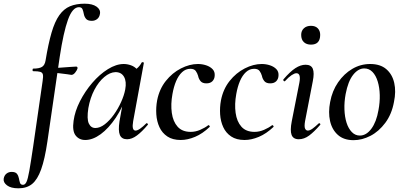

<svg xmlns="http://www.w3.org/2000/svg" viewBox="-137 -746 2185 1041"><path d="M-37 275Q-78 275 -99 259Q-120 243 -117 223Q-114 205 -102 195.5Q-90 186 -74 186Q-53 186 -45 196.5Q-37 207 -34.5 221Q-32 235 -28.5 245.5Q-25 256 -12 256Q-1 256 6.5 240.5Q14 225 22 180Q30 135 43 47L94 -306Q98 -331 95.5 -342Q93 -353 81 -356.5Q69 -360 43 -360Q39 -360 39.5 -367Q40 -374 43 -374Q76 -374 91 -383.5Q106 -393 110 -418Q125 -509 142.5 -569Q160 -629 184.5 -663.5Q209 -698 242.5 -712Q276 -726 322 -726Q364 -726 386.5 -710Q409 -694 405 -671Q402 -652 389.5 -642.5Q377 -633 361 -633Q338 -633 329 -644.5Q320 -656 317.5 -670Q315 -684 310.5 -695.5Q306 -707 291 -707Q256 -707 231.5 -639Q207 -571 187 -439L120 21Q106 117 86 172.5Q66 228 37 251.5Q8 275 -37 275ZM250 -340Q246 -341 227 -343.5Q208 -346 183 -349Q158 -352 134 -352L136 -377Q159 -377 188.5 -379Q218 -381 243 -383Q268 -385 276 -385Q281 -385 282.5 -381.5Q284 -378 283 -374Q281 -366 271 -353Q261 -340 250 -340Z M325 13Q292 13 273 -11.5Q254 -36 262 -91Q269 -143 296.5 -197Q324 -251 363.5 -297Q403 -343 448 -371Q493 -399 534 -399Q553 -399 573 -392Q593 -385 607.5 -368.5Q622 -352 624 -326L570 -357Q585 -359 603 -373Q621 -387 631 -407Q633 -410 638.5 -408.5Q644 -407 643 -405L585 -89Q576 -38 598 -38Q608 -38 623 -48.5Q638 -59 656 -77Q659 -80 663 -76Q667 -72 664 -69Q633 -32 605.5 -11.5Q578 9 552 9Q523 9 513 -14Q503 -37 511 -89L536 -229L556 -246Q530 -166 491 -108Q452 -50 409 -18.5Q366 13 325 13ZM380 -52Q405 -52 431 -72Q457 -92 480 -124Q503 -156 519.5 -192.5Q536 -229 542 -261Q550 -304 535.5 -329.5Q521 -355 489 -355Q459 -354 428.5 -328.5Q398 -303 375 -259.5Q352 -216 342 -160Q333 -101 344.5 -76.5Q356 -52 380 -52Z M843 13Q799 13 770.5 -6Q742 -25 727.5 -56.5Q713 -88 710.5 -126Q708 -164 715 -202Q727 -263 762 -307Q797 -351 844 -375Q891 -399 936 -399Q959 -399 980.5 -392Q1002 -385 1015.5 -371Q1029 -357 1027 -335Q1026 -317 1014.5 -305.5Q1003 -294 982 -294Q960 -294 950 -306.5Q940 -319 937 -335Q933 -349 924.5 -361Q916 -373 895 -373Q870 -373 850.5 -355Q831 -337 818 -306.5Q805 -276 798 -236Q788 -181 794.5 -134Q801 -87 826 -59Q851 -31 897 -31Q923 -31 948.5 -42Q974 -53 992 -67Q994 -69 998 -65Q1002 -61 1000 -58Q961 -21 920.5 -4Q880 13 843 13Z M1189 13Q1145 13 1116.5 -6Q1088 -25 1073.5 -56.5Q1059 -88 1056.5 -126Q1054 -164 1061 -202Q1073 -263 1108 -307Q1143 -351 1190 -375Q1237 -399 1282 -399Q1305 -399 1326.5 -392Q1348 -385 1361.5 -371Q1375 -357 1373 -335Q1372 -317 1360.5 -305.5Q1349 -294 1328 -294Q1306 -294 1296 -306.5Q1286 -319 1283 -335Q1279 -349 1270.5 -361Q1262 -373 1241 -373Q1216 -373 1196.5 -355Q1177 -337 1164 -306.5Q1151 -276 1144 -236Q1134 -181 1140.5 -134Q1147 -87 1172 -59Q1197 -31 1243 -31Q1269 -31 1294.5 -42Q1320 -53 1338 -67Q1340 -69 1344 -65Q1348 -61 1346 -58Q1307 -21 1266.5 -4Q1226 13 1189 13Z M1483 9Q1453 9 1444 -14.5Q1435 -38 1445 -89L1486 -297Q1496 -349 1470 -349Q1460 -349 1444 -338.5Q1428 -328 1409 -307Q1405 -303 1401 -307.5Q1397 -312 1400 -316Q1436 -358 1464.5 -376.5Q1493 -395 1520 -395Q1550 -395 1559 -373Q1568 -351 1559 -306L1517 -89Q1512 -60 1517 -49Q1522 -38 1532 -38Q1543 -38 1557.5 -48.5Q1572 -59 1590 -76Q1594 -80 1598 -76Q1602 -72 1598 -68Q1566 -31 1539 -11Q1512 9 1483 9ZM1549 -504Q1525 -504 1510.5 -517.5Q1496 -531 1496 -557Q1496 -579 1510.5 -592.5Q1525 -606 1549 -606Q1573 -606 1586 -592.5Q1599 -579 1599 -557Q1599 -504 1549 -504Z M1780 14Q1727 14 1695 -14.5Q1663 -43 1652.5 -90Q1642 -137 1653 -193Q1664 -253 1696 -299.5Q1728 -346 1773 -372.5Q1818 -399 1870 -399Q1925 -399 1957.5 -371Q1990 -343 2000.5 -296.5Q2011 -250 1999 -193Q1987 -127 1952 -80Q1917 -33 1871.5 -9.5Q1826 14 1780 14ZM1814 -11Q1849 -11 1876.5 -48Q1904 -85 1915 -149Q1923 -191 1922 -231Q1921 -271 1911 -304Q1901 -337 1882.5 -356Q1864 -375 1838 -375Q1805 -375 1777.5 -340Q1750 -305 1737 -236Q1729 -193 1730.5 -152.5Q1732 -112 1742 -80.5Q1752 -49 1770.5 -30Q1789 -11 1814 -11Z"/></svg>

Font: Cormorant Garamond Light SemiBold
Style: Italic
Weight: 600
Italic angle: -10°
Version: Version 4.001